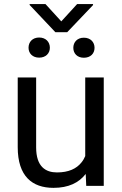

<svg xmlns="http://www.w3.org/2000/svg" viewBox="-20 -906 594 936"><path d="M397.9 -58.1 400.4 0H485.8V-528.3H395.5V-145C390.6 -133.3 384.3 -122.6 376.5 -113.3C353 -84 314.9 -65.4 257.8 -65.4C203.1 -65.4 156.2 -92.8 156.2 -187.5V-528.3H66.4V-188.5C66.4 -46.4 137.2 9.8 240.7 9.8C314 9.8 364.7 -15.1 397.9 -58.1ZM119.1 -673.3C119.1 -646 138.7 -625 170.9 -625C203.1 -625 223.1 -646 223.1 -673.3C223.1 -701.7 203.1 -723.1 170.9 -723.1C138.7 -723.1 119.1 -701.7 119.1 -673.3ZM337.4 -672.9C337.4 -645 356.9 -624.5 388.7 -624.5C421.4 -624.5 440.9 -645 440.9 -672.9C440.9 -700.7 421.4 -722.2 388.7 -722.2C356.9 -722.2 337.4 -700.7 337.4 -672.9ZM201.7 -886.2H124.5V-881.8L250 -749H307.6L433.6 -881.3V-886.2H356L278.8 -801.8Z"/></svg>

Font: Bert Sans
Style: Regular
Weight: 400
Designer: Christian Robertson (Google), Cristiano Sobral
Foundry: Google, Cristiano Sobral
Version: Version 3.101